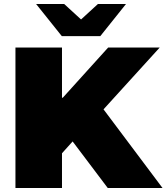

<svg xmlns="http://www.w3.org/2000/svg" viewBox="-20 -937 830 957"><path d="M342 -232 289 -173V0H57V-700H289V-450H293L519 -700H776L496 -392L790 0H517ZM608 -917 480 -757H288L160 -917H300L384 -840L468 -917Z"/></svg>

Font: CMG Sans Black
Style: Regular
Weight: 900
Designer: Julieta Ulanovsky
Foundry: Julieta Ulanovsky
Version: Version 7.200